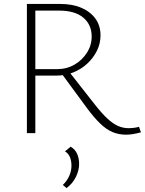

<svg xmlns="http://www.w3.org/2000/svg" viewBox="-20 -678 738 978"><path d="M117 0V-658H285Q349 -658 395 -638Q441 -618 466.5 -582.5Q492 -547 492 -498Q492 -456 473.5 -419Q455 -382 424 -353.5Q393 -325 353 -309Q313 -293 269 -293H135V-326H274Q320 -326 359 -348.5Q398 -371 422.5 -409Q447 -447 447 -492Q447 -552 404.5 -588Q362 -624 281 -624H160V0ZM623 8Q584 8 552.5 -5.5Q521 -19 489.5 -49.5Q458 -80 421 -130L291 -307L327 -319L462 -147Q498 -101 526.5 -74.5Q555 -48 581 -36.5Q607 -25 636 -25Q646 -25 659.5 -26.5Q673 -28 688 -32L698 -4Q676 2 657.5 5Q639 8 623 8ZM319 280 300 264Q321 244 332.5 218.5Q344 193 344 166Q344 141 336 122Q328 103 311 93L340 69Q364 84 373.5 107Q383 130 383 157Q383 190 366.5 223.5Q350 257 319 280Z"/></svg>

Font: Ysabeau Infant ExtraLight
Style: Regular
Weight: 250
Designer: Christian Thalmann (Catharsis Fonts)
Version: Version 2.001;gftools[0.9.30]; featfreeze: ss01,ss02,lnum